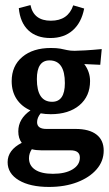

<svg xmlns="http://www.w3.org/2000/svg" viewBox="-20 -572 434 763"><path d="M181.6 -118.2Q160.6 -118.2 141.6 -121.6Q127.4 -104.5 127.4 -86.4Q127.4 -59.6 164.6 -59.6H280.3Q334.5 -59.6 363.3 -37.4Q392.1 -15.1 392.1 26.4Q392.1 68.4 364 100.8Q335.9 133.3 286.9 152.1Q237.8 170.9 174.8 170.9Q99.6 170.9 54.9 144.3Q10.3 117.7 10.3 72.3Q10.3 24.4 66.4 -4.4Q52.7 -22.5 52.7 -49.8Q52.7 -100.1 101.1 -133.3Q65.4 -148.9 45.9 -178.7Q26.4 -208.5 26.4 -249.5Q26.4 -310.1 68.6 -345.7Q110.8 -381.3 182.1 -381.3Q205.1 -381.3 219.5 -378.7Q233.9 -376 246.6 -373Q259.3 -370.1 276.4 -370.1Q288.6 -370.1 318.4 -371.8Q348.1 -373.5 384.3 -377L378.4 -314.5L314.9 -317.4Q337.9 -286.6 337.9 -250Q337.9 -189.5 295.7 -153.8Q253.4 -118.2 181.6 -118.2ZM187 -167.5Q237.8 -167.5 237.8 -241.7Q237.8 -332 176.8 -332Q126.5 -332 126.5 -257.8Q126.5 -167.5 187 -167.5ZM95.2 56.6Q95.2 86.4 119.9 102.5Q144.5 118.7 190.4 118.7Q239.3 118.7 268.3 101.1Q297.4 83.5 297.4 54.2Q297.4 25.4 260.3 25.4H144.5Q123 25.4 106.4 21Q95.2 37.6 95.2 56.6ZM180.2 -420.9Q125 -420.9 92.5 -451.7Q60.1 -482.4 54.7 -539.6L101.1 -551.8Q113.8 -489.7 182.1 -489.7Q250.5 -489.7 271 -550.8L314.5 -538.1Q303.7 -481.9 269 -451.4Q234.4 -420.9 180.2 -420.9Z"/></svg>

Font: Markazi Text SemiBold
Style: Regular
Weight: 600
Designer: Borna Izadpanah (Arabic designer), Fiona Ross (Arabic design director) and Florian Runge (Latin designer)
Foundry: Borna Izadpanah and Florian Runge
Version: Version 1.001; ttfautohint (v1.8.3)